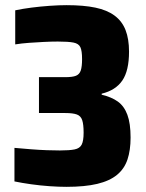

<svg xmlns="http://www.w3.org/2000/svg" viewBox="-20 -716 567 744"><path d="M237 8Q208 8 172 5.5Q136 3 100.5 -2Q65 -7 36 -13V-143Q69 -140 101 -137.5Q133 -135 161.5 -134Q190 -133 212 -133Q249 -133 269 -137Q289 -141 296.5 -155.5Q304 -170 304 -202Q304 -234 298.5 -250.5Q293 -267 277.5 -272.5Q262 -278 233 -278H131V-417H233Q261 -417 274.5 -422.5Q288 -428 293 -443Q298 -458 298 -487Q298 -519 291.5 -533Q285 -547 265 -551Q245 -555 204 -555Q179 -555 149.5 -553.5Q120 -552 92 -550Q64 -548 39 -544V-676Q67 -682 102 -686.5Q137 -691 173 -693.5Q209 -696 238 -696Q304 -696 349.5 -686.5Q395 -677 424 -655.5Q453 -634 466.5 -599.5Q480 -565 480 -516Q480 -442 454 -404Q428 -366 374 -353V-349Q412 -340 436.5 -322.5Q461 -305 473.5 -271.5Q486 -238 486 -183Q486 -134 474 -98Q462 -62 433.5 -38.5Q405 -15 357 -3.5Q309 8 237 8Z"/></svg>

Font: Saira SemiCondensed ExtraBold
Style: Regular
Weight: 800
Width: 4
Designer: Hector Gatti with collaboration of the Omnibus-Type team
Foundry: Omnibus-Type
Version: Version 1.101